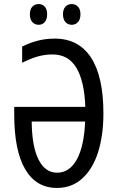

<svg xmlns="http://www.w3.org/2000/svg" viewBox="-20 -915 577 945"><path d="M89 -606V-686Q130 -706 168.5 -715.5Q207 -725 249 -725Q367 -725 428 -631.5Q489 -538 489 -357Q489 -251 463.5 -168.5Q438 -86 386.5 -38Q335 10 260 10Q158 10 104 -82Q50 -174 50 -352V-389H400Q395 -517 355.5 -582Q316 -647 239 -647Q202 -647 167.5 -637.5Q133 -628 89 -606ZM399 -317H136Q137 -195 169.5 -130Q202 -65 261 -65Q322 -65 358 -130Q394 -195 399 -317ZM170 -895Q189 -895 200.5 -882Q212 -869 212 -845Q212 -820 200.5 -806.5Q189 -793 170 -793Q151 -793 139 -806.5Q127 -820 127 -845Q127 -869 139 -882Q151 -895 170 -895ZM333 -895Q352 -895 364 -882Q376 -869 376 -845Q376 -820 364 -806.5Q352 -793 333 -793Q314 -793 302 -806.5Q290 -820 290 -845Q290 -869 302 -882Q314 -895 333 -895Z"/></svg>

Font: Noto Sans UI Cond
Style: Regular
Weight: 400
Width: 3
Designer: Monotype Design Team
Foundry: Monotype Imaging Inc.
Version: Version 1.001